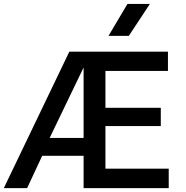

<svg xmlns="http://www.w3.org/2000/svg" viewBox="-42 -965 952 985"><path d="M-22.4 0 313.7 -700H819.6V-601H498.9V-411.9H782.9V-318.1H498.9V-99.8H823.6V0H386.9V-165.6H174.4L97.2 0ZM212.8 -257.4H386.9V-618.9ZM514.6 -780.9 611.8 -944.8H726.9L618.8 -780.9Z"/></svg>

Font: Geologica Thin
Style: Regular
Weight: 100
Version: Version 1.010;gftools[0.9.28]